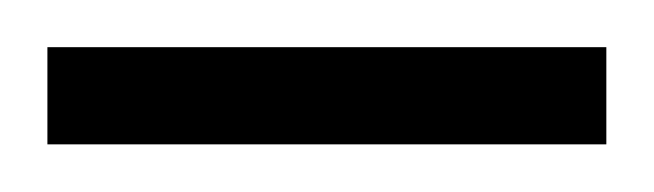

<svg xmlns="http://www.w3.org/2000/svg" viewBox="-20 -475 276 81"><path d="M0 -414.1V-455.1H235.8V-414.1Z"/></svg>

Font: Scheherazade Rohingya
Style: Regular
Weight: 400
Designer: SIL International
Foundry: SIL International
Version: Version 2.000 (build 440/429)